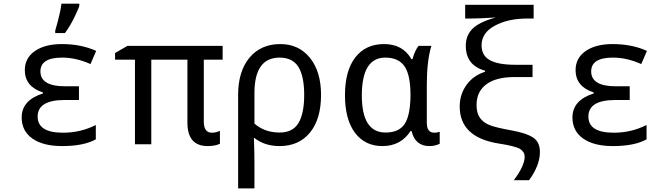

<svg xmlns="http://www.w3.org/2000/svg" viewBox="-20 -786 3641 1046"><path d="M410.2 -315.9V-241.2H332Q185.1 -241.2 185.1 -150.9Q185.1 -63 323.2 -63Q418.9 -63 502 -105V-26.9Q436.5 9.8 317.9 9.8Q214.8 9.8 156.5 -31.2Q98.1 -72.3 98.1 -146Q98.1 -240.2 213.9 -276.9V-282.2Q115.2 -314.5 115.2 -403.8Q115.2 -469.7 169.9 -507.8Q224.6 -545.9 316.9 -545.9Q422.4 -545.9 503.9 -508.8L473.1 -437Q394.5 -472.2 318.8 -472.2Q200.2 -472.2 200.2 -397Q200.2 -315.9 335 -315.9ZM280.8 -619.1 295.4 -671.4Q310.1 -727.1 314.9 -766.1H412.1V-755.9Q412.1 -748 387.9 -697.3Q363.8 -646.5 334 -606H280.8Z M1178.2 -73.2V-2.9Q1152.8 9.8 1111.3 9.8Q1001 9.8 1001 -118.2V-460.9H804.2V0H715.3V-460.9H606.9V-497.1L674.3 -536.1H1192.9V-460.9H1090.3V-124Q1090.3 -63 1134.3 -63Q1156.7 -63 1178.2 -73.2Z M1366.2 -34.2H1363.3Q1366.2 50.8 1366.2 98.1V240.2H1277.3V-269Q1277.3 -397.5 1339.1 -471.7Q1400.9 -545.9 1507.3 -545.9Q1607.9 -545.9 1668.5 -470.9Q1729 -396 1729 -269Q1729 -137.2 1668.7 -63.7Q1608.4 9.8 1503.4 9.8Q1421.4 9.8 1366.2 -34.2ZM1366.2 -112.8Q1420.9 -64 1504.4 -64Q1574.7 -64 1606 -115.5Q1637.2 -167 1637.2 -269Q1637.2 -371.1 1605.5 -421.6Q1573.7 -472.2 1503.4 -472.2Q1366.2 -472.2 1366.2 -278.8Z M2221.2 -463.9H2227.1Q2241.7 -514.2 2260.3 -536.1H2330.1Q2305.2 -455.1 2305.2 -321.8V-117.2Q2305.2 -63 2346.2 -63Q2360.4 -63 2375.5 -67.9V-2.9Q2350.1 9.8 2319.3 9.8Q2241.7 9.8 2222.2 -71.8H2216.3Q2163.6 9.8 2063.5 9.8Q1968.3 9.8 1913.8 -62.7Q1859.4 -135.3 1859.4 -267.1Q1859.4 -400.4 1915.5 -473.1Q1971.7 -545.9 2072.3 -545.9Q2174.8 -545.9 2221.2 -463.9ZM2216.3 -259.8V-267.1Q2216.3 -377.9 2183.6 -425Q2150.9 -472.2 2079.1 -472.2Q1951.2 -472.2 1951.2 -266.1Q1951.2 -64 2080.1 -64Q2152.3 -64 2183.3 -108.9Q2214.4 -153.8 2216.3 -259.8Z M2881.3 -433.1V-366.2H2783.2Q2682.1 -366.2 2629.2 -326.4Q2576.2 -286.6 2576.2 -213.9Q2576.2 -169.4 2594.7 -143.8Q2613.3 -118.2 2647.2 -104.5Q2681.2 -90.8 2768.6 -75.2Q2847.7 -61 2884.5 -36.6Q2921.4 -12.2 2921.4 42Q2921.4 114.7 2862.3 195.8H2779.3Q2838.4 116.7 2838.4 67.9Q2838.4 42 2814.2 26.1Q2790 10.3 2698.2 -3.9Q2484.4 -37.1 2484.4 -206.1Q2484.4 -271.5 2521.2 -323Q2558.1 -374.5 2622.6 -395V-400.9Q2517.6 -429.7 2517.6 -537.1Q2517.6 -592.8 2554.2 -629.4Q2590.8 -666 2681.2 -690.9Q2595.2 -685.1 2544.4 -685.1H2514.2V-759.8H2887.2V-685.1H2853.5Q2747.6 -685.1 2675.5 -646Q2603.5 -606.9 2603.5 -539.1Q2603.5 -483.9 2648.2 -458.5Q2692.9 -433.1 2788.6 -433.1Z M3410.6 -315.9V-241.2H3332.5Q3185.5 -241.2 3185.5 -150.9Q3185.5 -63 3323.7 -63Q3419.4 -63 3502.4 -105V-26.9Q3437 9.8 3318.4 9.8Q3215.3 9.8 3157 -31.2Q3098.6 -72.3 3098.6 -146Q3098.6 -240.2 3214.4 -276.9V-282.2Q3115.7 -314.5 3115.7 -403.8Q3115.7 -469.7 3170.4 -507.8Q3225.1 -545.9 3317.4 -545.9Q3422.9 -545.9 3504.4 -508.8L3473.6 -437Q3395 -472.2 3319.3 -472.2Q3200.7 -472.2 3200.7 -397Q3200.7 -315.9 3335.4 -315.9Z"/></svg>

Font: Noto Mono
Style: Regular
Weight: 400
Designer: Monotype Design Team
Foundry: Monotype Imaging Inc.
Version: Version 1.00